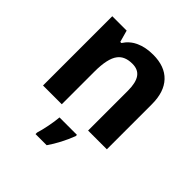

<svg xmlns="http://www.w3.org/2000/svg" viewBox="-207 -703 1071 1071"><g transform="rotate(45 328.5 -167.5)"><path d="M78.1 -546.4H191.4L210.9 -476.6H219.7Q244.6 -516.1 288.3 -536.1Q332 -556.2 391.6 -556.2Q483.4 -556.2 532.5 -504.4Q581.5 -452.6 581.5 -356V0H433.6V-314.5Q433.6 -377.4 412.1 -408Q390.6 -438.5 345.2 -438.5Q285.2 -438.5 257.8 -401.9Q226.1 -360.8 226.1 -257.3V0H78.1ZM269 61H406.7V70.8Q375 153.3 328.1 221.2H240.2V209Q249 181.6 257.8 137.5Q266.6 93.3 269 61Z"/></g></svg>

Font: Viking Open Sans
Style: Bold
Weight: 700
Foundry: Ascender Corporation
Version: Version 2.001